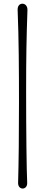

<svg xmlns="http://www.w3.org/2000/svg" viewBox="-20 -936 235 1062"><path d="M80.1 75.2C79.6 96.7 92.8 106.9 105.5 106.9C117.7 106.9 131.3 96.7 130.4 75.2C127 4.4 124.5 -208.5 124.5 -424.3C124.5 -627 126.5 -725.1 131.8 -879.4C132.8 -902.8 119.1 -915.5 104 -915.5C89.4 -915.5 76.2 -904.3 77.6 -879.4C84 -725.6 85 -542.5 85 -370.6C85 -192.9 83.5 -36.1 80.1 75.2Z"/></svg>

Font: Pompiere 
Style: Regular
Weight: 400
Designer: Karolina Lach
Foundry: Sorkin Type Co.
Version: Version 1.001